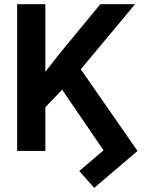

<svg xmlns="http://www.w3.org/2000/svg" viewBox="-20 -732 749 931"><path d="M199.9 -711.6V-383.9L267.8 -470.9L466.6 -711.6H634.9L371.8 -396L646.7 0L436.8 179L364.3 97.3L481.9 -3.2L281.2 -297.2L199.9 -212V0H63.2V-711.6Z"/></svg>

Font: Inter UI Semi Bold
Style: Regular
Weight: 600
Designer: Rasmus Andersson
Foundry: rsms
Version: 3.2;8d6f07862